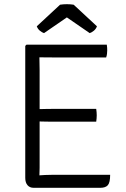

<svg xmlns="http://www.w3.org/2000/svg" viewBox="-20 -896 602 916"><path d="M505.5 -62Q505.5 -25 494.5 -12.5Q483.5 0 458.5 0H140.5Q122 0 111.2 -12.5Q100.5 -25 100.5 -47.5V-677L106.5 -683H489.5Q491 -675 491.2 -667.8Q491.5 -660.5 491.5 -654.5Q491.5 -648.5 490.5 -639.5Q489.5 -630.5 486.5 -622H228Q215.5 -622 200 -622.2Q184.5 -622.5 168 -622.5Q168 -603 168.5 -592Q169 -581 169 -561.5V-375.5Q185 -376 200.5 -376.2Q216 -376.5 228 -376.5H439Q441.5 -360 441.5 -346Q441.5 -332 439 -315.5H228Q216 -315.5 200.5 -315.8Q185 -316 169 -316.5V-95.5Q169 -85.5 168.5 -77.5Q168 -69.5 168 -59.5Q181 -60.5 195.8 -61.2Q210.5 -62 229 -62ZM331.5 -873.5 442.5 -770.5Q438 -758 427.8 -749.5Q417.5 -741 408 -738L299 -813L190 -738Q180.5 -741 170.2 -749.5Q160 -758 155.5 -770.5L266.5 -873.5Q281.5 -876 299 -876Q316.5 -876 331.5 -873.5Z"/></svg>

Font: Signika Negative SC Light
Style: Regular
Weight: 300
Designer: Anna Giedryś
Foundry: Anna Giedryś
Version: Version 2.000; ttfautohint (v1.8.3) -l 8 -r 50 -G 200 -x 9 -